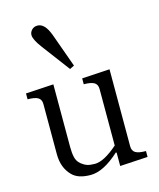

<svg xmlns="http://www.w3.org/2000/svg" viewBox="-111 -806 740 893"><g transform="rotate(-15 259.0 -359.5)"><path d="M116.2 -690.9Q116.2 -704.6 126.7 -715.6Q137.2 -726.6 154.3 -726.6Q189.5 -726.6 211.9 -666L270.5 -502.9L249 -492.2L147.5 -627.4Q116.2 -669.4 116.2 -690.9ZM21.5 -407.2V-435.5L155.3 -443.4V-142.1Q155.3 -112.3 160.2 -91.6Q165 -70.8 181.6 -57.1Q195.3 -45.9 209.5 -41Q223.6 -36.1 247.1 -36.1Q290.5 -36.1 357.4 -94.7V-366.7Q357.4 -388.7 342.3 -397.9Q327.1 -407.2 292 -407.2V-435.5L425.8 -443.4V-72.8Q425.8 -50.8 440.9 -41.5Q456.1 -32.2 491.2 -32.2V-3.9L357.4 3.9V-59.6L354.5 -62.5Q276.9 8.8 214.8 8.8Q153.8 8.8 125.5 -21Q86.9 -60.1 86.9 -126V-366.7Q86.9 -388.7 71.8 -397.9Q56.6 -407.2 21.5 -407.2Z"/></g></svg>

Font: Theano Old Style
Style: Regular
Weight: 400
Designer: Alexey Kryukov
Version: Version 2.00